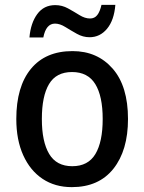

<svg xmlns="http://www.w3.org/2000/svg" viewBox="-20 -759 593 789"><path d="M506 -270Q506 -141 446 -65.5Q386 10 275 10Q206 10 155 -24Q104 -58 75.5 -121Q47 -184 47 -270Q47 -403 107 -476Q167 -549 278 -549Q380 -549 443 -477Q506 -405 506 -270ZM152 -270Q152 -177 182 -126.5Q212 -76 277 -76Q342 -76 372 -126Q402 -176 402 -270Q402 -364 371.5 -413.5Q341 -463 276 -463Q211 -463 181.5 -413.5Q152 -364 152 -270ZM101 -605Q106 -664 133 -701Q160 -738 207 -738Q235 -738 259.5 -724.5Q284 -711 306.5 -697Q329 -683 350 -683Q369 -683 380 -697.5Q391 -712 397 -739H454Q449 -676 420 -641Q391 -606 348 -606Q321 -606 296 -620Q271 -634 248.5 -648Q226 -662 206 -662Q169 -662 158 -605Z"/></svg>

Font: Noto Sans Malayalam SemiCondensed Medium
Style: Regular
Weight: 500
Width: 4
Designer: Jelle Bosma - Monotype Design Team
Foundry: Monotype Imaging Inc.
Version: Version 2.104; ttfautohint (v1.8.4.7-5d5b)